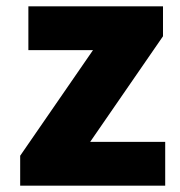

<svg xmlns="http://www.w3.org/2000/svg" viewBox="-20 -589 572 609"><path d="M44 0H504V-139H266L497 -474V-569H70V-430H275L44 -95Z"/></svg>

Font: Noto Sans CJK JP Black
Style: Regular
Weight: 900
Designer: Ryoko NISHIZUKA (kana & ideographs); Paul D. Hunt (Latin, Greek & Cyrillic); Wenlong ZHANG (bopomofo); Sandoll Communica
Foundry: Adobe Systems Incorporated
Version: Version 1.004;PS 1.004;hotconv 1.0.82;makeotf.lib2.5.63406